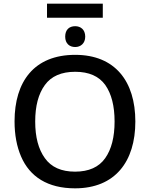

<svg xmlns="http://www.w3.org/2000/svg" viewBox="-20 -1027 825 1057"><path d="M238.8 -1006.8V-929.2H545.9V-1006.8ZM394 -882.8C362.3 -882.8 338.9 -864.7 338.9 -825.2C338.9 -787.6 362.3 -768.1 394 -768.1C423.3 -768.1 449.2 -787.6 449.2 -825.2C449.2 -864.7 423.3 -882.8 394 -882.8ZM725.1 -357.9C725.1 -579.6 613.3 -725.1 394 -725.1C167.5 -725.1 60.1 -577.6 60.1 -358.9C60.1 -285.2 72.3 -220.2 96.2 -165C144 -54.2 242.2 9.8 393.1 9.8C613.3 9.8 725.1 -137.2 725.1 -357.9ZM173.8 -357.9C173.8 -443.4 191.4 -510.3 227.1 -559.1C262.2 -607.4 317.9 -631.8 394 -631.8C469.7 -631.8 524.9 -607.4 559.6 -559.1C593.8 -510.3 610.8 -443.4 610.8 -357.9C610.8 -272.5 593.8 -205.6 559.1 -156.2C524.4 -106.9 468.8 -82 393.1 -82C317.4 -82 262.2 -106.9 227.1 -156.2C191.4 -205.6 173.8 -272.5 173.8 -357.9Z"/></svg>

Font: Noto Reveo Sans
Style: Regular
Weight: 500
Designer: Monotype Design Team
Foundry: Monotype Imaging Inc.
Version: Version 2.007